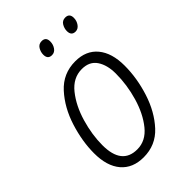

<svg xmlns="http://www.w3.org/2000/svg" viewBox="-217 -810 909 909"><g transform="rotate(-45 237.0 -355.5)"><path d="M267 -691Q267 -721 239 -721Q219 -721 209 -704.5Q199 -688 199 -670Q199 -639 227 -639Q245 -639 256 -655Q267 -671 267 -691ZM425 -691Q425 -721 397 -721Q377 -721 367 -704.5Q357 -688 357 -670Q357 -639 385 -639Q402 -639 413.5 -655Q425 -671 425 -691ZM435 -361Q435 -446 395.5 -493.5Q356 -541 284 -541Q202 -541 147.5 -481Q93 -421 66 -335Q39 -249 39 -170Q39 -84 79 -37Q119 10 192 10Q273 10 326.5 -48Q380 -106 407.5 -191.5Q435 -277 435 -361ZM94 -169Q94 -239 116 -314Q138 -389 179.5 -441Q221 -493 280 -493Q331 -493 355 -457Q379 -421 379 -364Q379 -288 357 -213Q335 -138 294.5 -88Q254 -38 197 -38Q94 -38 94 -169Z"/></g></svg>

Font: Noto Sans UI SemiCondensed Light
Style: Italic
Weight: 300
Width: 4
Designer: Monotype Design Team
Foundry: Monotype Imaging Inc.
Version: 1.001